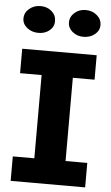

<svg xmlns="http://www.w3.org/2000/svg" viewBox="-61 -954 574 993"><g transform="rotate(5 226.5 -457.0)"><path d="M108.9 -774.9Q75.2 -774.9 50.5 -794.4Q25.9 -814 25.9 -842.8Q25.9 -873 50.5 -893.6Q75.2 -914.1 108.9 -914.1Q143.6 -914.1 166.7 -893.8Q189.9 -873.5 189.9 -842.8Q189.9 -813.5 166.7 -794.2Q143.6 -774.9 108.9 -774.9ZM342.8 -774.9Q310.1 -774.9 286.1 -794.4Q262.2 -814 262.2 -842.8Q262.2 -873 286.1 -893.6Q310.1 -914.1 342.8 -914.1Q377.4 -914.1 401.6 -893.6Q425.8 -873 425.8 -842.8Q425.8 -814 401.6 -794.4Q377.4 -774.9 342.8 -774.9ZM33.2 -559.1V-686H419.9V-559.1H307.1V-127H419.9V0H33.2V-127H145V-559.1Z"/></g></svg>

Font: BioRhyme ExtraBold
Style: Regular
Weight: 800
Designer: Aoife Mooney
Foundry: Aoife Mooney Type
Version: Version 1.500;PS 001.500;hotconv 1.0.88;makeotf.lib2.5.64775